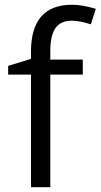

<svg xmlns="http://www.w3.org/2000/svg" viewBox="-20 -785 422 805"><path d="M327.1 -472.2H190.9V0H109.9V-472.2H14.2V-508.8L109.9 -538.1V-567.9Q109.9 -765.1 282.2 -765.1Q324.7 -765.1 381.8 -748L360.8 -683.1Q314 -698.2 280.8 -698.2Q234.9 -698.2 212.9 -667.7Q190.9 -637.2 190.9 -569.8V-535.2H327.1Z"/></svg>

Font: f01899195
Style: Regular
Weight: 400
Foundry: Ascender Corporation
Version: Version 1.10